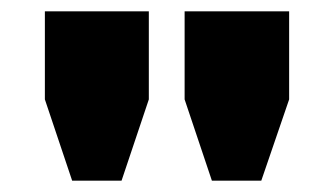

<svg xmlns="http://www.w3.org/2000/svg" viewBox="-20 -708 588 338"><path d="M107 -390 59 -533V-688H242V-533L194 -390ZM353 -390 305 -533V-688H489V-533L440 -390Z"/></svg>

Font: Archivo SemiBold SemiExpanded Black
Style: Regular
Weight: 900
Width: 6
Version: Version 2.001